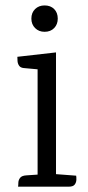

<svg xmlns="http://www.w3.org/2000/svg" viewBox="-20 -701 331 721"><path d="M147.4 -581.6Q125.8 -581.6 111.8 -595.6Q97.8 -609.6 97.8 -631.1Q97.8 -653.4 111.8 -667Q125.8 -680.6 147.4 -680.6Q169.9 -680.6 183.4 -667Q196.9 -653.4 196.9 -631.1Q196.9 -609.6 183.4 -595.6Q169.9 -581.6 147.4 -581.6ZM190.3 -504.2V0H121.2V-440.7L68.8 -445.5Q56.9 -446.7 51.7 -454.4Q46.4 -462.2 45.8 -472Q45.2 -481.7 45.2 -487.7ZM187.1 -47.3 266 -41.3Q267 -36.3 266.8 -26.2Q266.6 -16.2 260.7 -8.1Q254.7 0 238.4 0H47.8Q48.8 -5 48.9 -14.6Q49 -24.2 55.2 -32.8Q61.5 -41.5 79.2 -42.5L121.2 -45.3Z"/></svg>

Font: Karma Variable Light
Style: Regular
Weight: 300
Designer: Joana Correia
Foundry: Indian Type Foundry
Version: Version 3.000